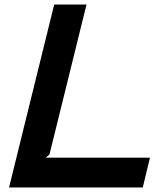

<svg xmlns="http://www.w3.org/2000/svg" viewBox="-20 -830 736 850"><path d="M612 0H20L220 -810H363L199 -146L182 -132H644Z"/></svg>

Font: TypoPRO Sinkin Sans
Style: 600 SemiBold Italic
Weight: 600
Italic angle: -112°
Designer: Keith Bates
Foundry: K-Type
Version: Sinkin Sans (version 1.0)  by Keith Bates   •   © 2014   www